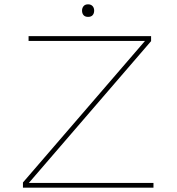

<svg xmlns="http://www.w3.org/2000/svg" viewBox="-20 -867 818 887"><path d="M86 0V-24L662 -692L663 -678H112V-700H678V-677L103 -10L105 -22H689V0ZM387 -789Q373 -789 366 -797Q359 -805 359 -818Q359 -830 366 -838.5Q373 -847 387 -847Q400 -847 407.5 -839Q415 -831 415 -818Q415 -805 408 -797Q401 -789 387 -789Z"/></svg>

Font: Lexend Mega Thin
Style: Regular
Weight: 250
Version: Version 1.007